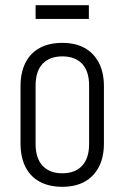

<svg xmlns="http://www.w3.org/2000/svg" viewBox="-20 -712 479 739"><path d="M220 7Q169 7 133 -12.5Q97 -32 78 -69.5Q59 -107 59 -160V-380Q59 -433 78 -470.5Q97 -508 133 -527.5Q169 -547 220 -547Q270 -547 305.5 -527.5Q341 -508 360.5 -470.5Q380 -433 380 -380V-160Q380 -107 360.5 -69.5Q341 -32 305.5 -12.5Q270 7 220 7ZM220 -45Q269 -45 296 -74Q323 -103 323 -158V-382Q323 -438 296 -466.5Q269 -495 220 -495Q171 -495 144 -466.5Q117 -438 117 -382V-158Q117 -103 144 -74Q171 -45 220 -45ZM322 -692V-639H117V-692Z"/></svg>

Font: Pathway Extreme Condensed Thin
Style: Regular
Weight: 250
Width: 3
Version: Version 1.001;gftools[0.9.26]